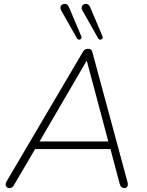

<svg xmlns="http://www.w3.org/2000/svg" viewBox="-20 -962 756 988"><path d="M29 6Q21 6 15.5 1.5Q10 -3 9 -10.5Q8 -18 13 -27L407 -696Q412 -704 418.5 -707.5Q425 -711 433 -711Q442 -711 447.5 -707Q453 -703 455 -695L635 -29Q639 -16 637.5 -8.5Q636 -1 631.5 2.5Q627 6 620 6Q612 6 605 0Q598 -6 596 -16L546 -204L570 -195H134L166 -204L52 -10Q48 -2 42 2Q36 6 29 6ZM425 -648 180 -228 157 -234H559L539 -228L427 -648ZM485 -765 404 -908Q399 -917 400 -924.5Q401 -932 406.5 -936.5Q412 -941 419 -942Q426 -943 433 -939Q440 -935 444 -925L507 -776Q510 -770 508 -765.5Q506 -761 501.5 -759Q497 -757 492.5 -758.5Q488 -760 485 -765ZM376 -765 295 -908Q290 -917 291 -924.5Q292 -932 297.5 -936.5Q303 -941 310 -942Q317 -943 324 -939Q331 -935 335 -925L398 -776Q401 -770 399 -765.5Q397 -761 392.5 -759Q388 -757 383.5 -758.5Q379 -760 376 -765Z"/></svg>

Font: Nunito ExtraLight ExtraLight
Style: Italic
Weight: 250
Italic angle: -9°
Version: Version 3.602